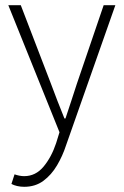

<svg xmlns="http://www.w3.org/2000/svg" viewBox="-20 -500 476 739"><path d="M73 219Q59 219 46 216Q33 213 24 208L36 171Q44 174 54 176Q64 178 73 178Q117 178 147.5 141.5Q178 105 196 51L209 9L12 -480H60L176 -178Q187 -148 201 -112Q215 -76 228 -44H232Q243 -76 254.5 -112Q266 -148 276 -178L379 -480H424L234 60Q221 100 199.5 136.5Q178 173 147 196Q116 219 73 219Z"/></svg>

Font: Source Sans 3 ExtraLight Light
Style: Regular
Weight: 300
Version: Version 3.052;hotconv 1.1.0;makeotfexe 2.6.0